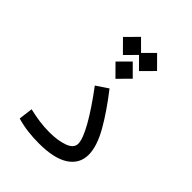

<svg xmlns="http://www.w3.org/2000/svg" viewBox="-222 -910 1031 1031"><g transform="rotate(45 293.0 -395.0)"><path d="M255.9 2Q211.9 2 170.2 -3.2Q128.4 -8.3 89.4 -20L99.6 -100.1Q141.6 -90.3 178.2 -85.2Q214.8 -80.1 254.9 -80.1Q317.9 -80.1 362.8 -96.4Q407.7 -112.8 407.7 -146.5Q407.7 -182.6 365.5 -257.3Q323.2 -332 249.5 -430.2L316.4 -475.1Q393.6 -376.5 441.4 -292Q489.3 -207.5 489.3 -144Q489.3 -75.7 430.9 -36.9Q372.6 2 255.9 2ZM362.3 -790.5 430.7 -721.7 362.3 -652.8 301.3 -714.4 240.2 -652.8 171.9 -721.7 240.2 -790.5 301.3 -729.5ZM302.2 -665.5 367.7 -600.1 302.2 -534.2 236.8 -600.1Z"/></g></svg>

Font: Cascadia Mono NF SemiLight
Style: Regular
Weight: 350
Monospace: yes
Designer: Aaron Bell
Foundry: Saja Typeworks
Version: Version 2404.023; ttfautohint (v1.8.4)